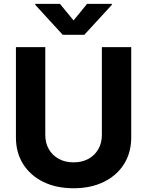

<svg xmlns="http://www.w3.org/2000/svg" viewBox="-20 -974 769 1004"><path d="M512.7 -727.5H666.2V-255.5Q666.2 -175.8 628.5 -116Q590.8 -56.2 522.9 -22.9Q455.1 10.4 364.6 10.4Q274.2 10.4 206.4 -22.9Q138.6 -56.2 100.9 -116Q63.3 -175.8 63.3 -255.5V-727.5H216.8V-268.2Q216.8 -226.4 235.3 -194.1Q253.7 -161.8 287 -143.4Q320.2 -125 364.6 -125Q409.4 -125 442.6 -143.4Q475.8 -161.8 494.2 -194.1Q512.7 -226.4 512.7 -268.2ZM293.4 -953.9 364.6 -867.2 435.5 -953.9H564.8V-948.6L420.9 -792H308L164.5 -948.6V-953.9Z"/></svg>

Font: Inter V
Style: 
Weight: 400
Designer: Rasmus Andersson
Foundry: rsms
Version: Version 4.000;git-a3f224843